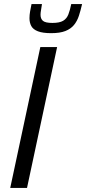

<svg xmlns="http://www.w3.org/2000/svg" viewBox="-20 -918 421 938"><path d="M30 0 177 -688H259L112 0ZM230 -756Q189 -756 165.5 -765Q142 -774 133 -790.5Q124 -807 124 -829Q124 -845 127 -862Q130 -879 134 -898H185Q183 -882 180.5 -869Q178 -856 178 -846Q178 -826 190 -816Q202 -806 236 -806Q271 -806 288.5 -816.5Q306 -827 314 -847.5Q322 -868 328 -898H381Q374 -867 365.5 -841Q357 -815 341.5 -796Q326 -777 299.5 -766.5Q273 -756 230 -756Z"/></svg>

Font: Saira SemiCondensed
Style: Italic
Weight: 400
Width: 4
Italic angle: -12°
Designer: Hector Gatti with collaboration of the Omnibus-Type team
Foundry: Omnibus-Type
Version: Version 1.101